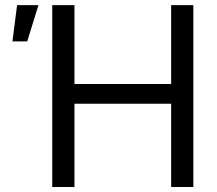

<svg xmlns="http://www.w3.org/2000/svg" viewBox="-20 -748 869 768"><path d="M189 0V-727.5H277.8V-412.1H664.6V-727.5H753.4V0H664.6V-333H277.8V0ZM29.8 -582.5 48.3 -727.5H133.8L88.9 -582.5Z"/></svg>

Font: Inter 28pt
Style: Regular
Weight: 400
Designer: Rasmus Andersson
Foundry: rsms
Version: Version 4.001;git-66647c0bb